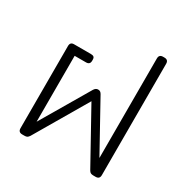

<svg xmlns="http://www.w3.org/2000/svg" viewBox="-159 -832 943 969"><g transform="rotate(30 312.0 -347.5)"><path d="M75 -23V-502Q75 -525 97 -525H195Q207 -525 212.5 -520.5Q218 -516 218 -505V-498Q218 -476 195 -476H129V-92L295 -374Q304 -388 317 -388Q325 -388 330 -384.5Q335 -381 339 -374L495 -92V-672Q495 -695 518 -695H526Q549 -695 549 -672V-23Q549 0 526 0H513Q503 0 497 -3Q491 -6 486 -15L317 -320L138 -15Q132 -6 126.5 -3Q121 0 111 0H98Q75 0 75 -23Z"/></g></svg>

Font: Mitr ExtraLight
Style: Regular
Weight: 275
Designer: Thanarat Vachiruckul
Foundry: Cadson Demak Co.,Ltd.
Version: Version 1.001